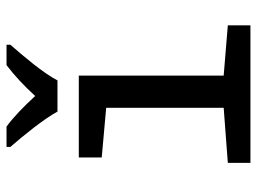

<svg xmlns="http://www.w3.org/2000/svg" viewBox="-122 -684 806 603"><g transform="rotate(-90 281.5 -383.0)"><path d="M232 -606H330C353 -651 408 -715 442 -754V-766H378C344 -740 315 -713 281 -676C249 -711 215 -744 185 -766H121V-754C156 -714 208 -650 232 -606ZM71 0H503V-71L345 -84V-539H88V-467L244 -453V-84L71 -71Z"/></g></svg>

Font: Noto Sans Mono SemiCondensed Medium
Style: Regular
Weight: 500
Width: 4
Designer: Monotype Design Team
Foundry: Monotype Imaging Inc.
Version: Version 2.014